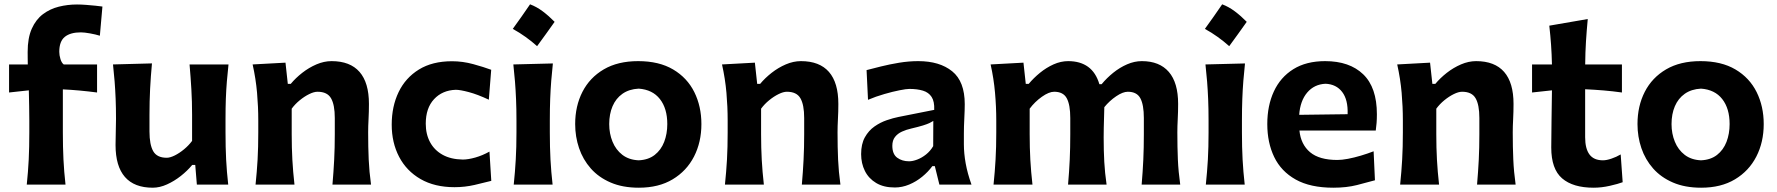

<svg xmlns="http://www.w3.org/2000/svg" viewBox="-20 -847 8153 881"><path d="M102.8 0H280.6Q273.9 -59.3 271.2 -115.1Q268.4 -170.9 268.4 -239.5V-436.9Q307 -435.1 345.8 -431.5Q384.6 -427.9 425.4 -422.6V-551.3H272.4Q262.6 -558.6 257.3 -576.2Q252 -593.8 252 -609.3Q252 -657.4 277.5 -678Q303.1 -698.5 350.9 -698.5Q366.6 -698.5 393 -693.8Q419.4 -689 438.2 -683.1L450 -817Q438.4 -818.7 418.2 -820.8Q398.1 -822.9 375.6 -824.6Q353.1 -826.4 333.4 -826.4Q290.1 -826.4 249.7 -816.3Q209.3 -806.2 177 -781.9Q144.7 -757.5 125.8 -715.2Q106.9 -672.9 106.9 -608.5Q106.9 -594.6 107.1 -580.3Q107.2 -566.1 107.5 -551.3H21.6V-422.6L112.3 -432.5Q113 -393.8 113.8 -359.5Q114.5 -325.2 114.5 -294.3V-239.5Q114.5 -170.9 111.8 -115.1Q109 -59.3 102.8 0Z M680.9 14.3Q712.9 14.3 746.2 -0.8Q779.5 -15.8 809.7 -39.6Q839.8 -63.3 861.9 -90.1H875.9L883.3 0H1027.2Q1020.5 -59.3 1017.6 -115.1Q1014.8 -170.9 1014.8 -239.5V-301.1Q1014.8 -352.2 1016.3 -393.8Q1017.9 -435.4 1021 -473.6Q1024.1 -511.8 1028.5 -551.3H849.8Q854.9 -492 858.1 -437.2Q861.4 -382.4 861.4 -320.1V-200.5Q846 -179.7 824.6 -162Q803.2 -144.3 781.9 -133.7Q760.5 -123.1 745 -123.1Q700.4 -123.1 683.1 -153.1Q665.9 -183.2 665.9 -243.5V-320.1Q665.9 -382.4 668.8 -439.6Q671.7 -496.8 677.3 -556.1L498.5 -551.3Q502.9 -511.8 505.9 -473.6Q508.9 -435.4 510.6 -393.8Q512.3 -352.2 512.3 -301.1Q512.3 -272.6 511.3 -245.2Q510.2 -217.9 510.2 -181.8Q510.2 -84.3 553.2 -35Q596.1 14.3 680.9 14.3Z M1152.6 0H1331.2Q1324.5 -59.3 1321.5 -114Q1318.5 -168.8 1318.5 -231.3V-348.3Q1334.1 -369.6 1355.5 -387Q1376.9 -404.5 1398.7 -415.2Q1420.5 -426 1436.9 -426Q1481.8 -426 1499 -396Q1516.2 -366.1 1516.2 -305.5V-231.3Q1516.2 -168.8 1513.4 -114Q1510.6 -59.3 1505.5 0H1682.5Q1674.3 -59.3 1671.8 -115.1Q1669.3 -170.9 1669.3 -239.5Q1669.3 -267.4 1671.1 -300.9Q1672.9 -334.3 1672.9 -370.2Q1672.9 -467.7 1629.7 -517.1Q1586.5 -566.5 1501.3 -566.5Q1466.8 -566.5 1432 -551.6Q1397.2 -536.6 1366.8 -512.8Q1336.3 -488.9 1314.1 -462.1H1300.6L1290 -559.5L1139.2 -551.3Q1153.9 -485.6 1159.5 -421.3Q1165.1 -357 1165.1 -294.5V-239.5Q1165.1 -170.9 1162 -115.1Q1158.8 -59.3 1152.6 0Z M2065.6 11.9Q2112.7 11.9 2157.6 1.6Q2202.4 -8.7 2234.3 -17.1L2225.9 -151.4Q2193.8 -133.5 2161 -124.2Q2128.2 -114.9 2103.4 -114.9Q2048.8 -115.8 2011.1 -136.7Q1973.4 -157.6 1953.5 -194.3Q1933.6 -231.1 1933.6 -279.5Q1933.6 -351 1971.6 -391.9Q2009.5 -432.8 2071.3 -435Q2091.1 -435 2130.8 -424.5Q2170.5 -414.1 2223 -389.5L2233.9 -526.8Q2200.1 -539.4 2151.6 -552.7Q2103.2 -566 2053.9 -566Q1963.8 -566 1902.2 -528Q1840.6 -490 1809 -424.3Q1777.4 -358.5 1777.4 -275Q1777.4 -192.5 1811.3 -127.6Q1845.1 -62.7 1909.7 -25.4Q1974.3 11.9 2065.6 11.9Z M2412.2 -827.2Q2392.8 -799 2373.3 -771Q2353.7 -743 2332.9 -714.5Q2364.3 -697.2 2392.1 -677.2Q2419.9 -657.3 2444.5 -635.2Q2465.6 -663.7 2485.5 -691.6Q2505.5 -719.4 2524.9 -746.8Q2498.4 -773.9 2470.3 -795Q2442.2 -816 2412.2 -827.2ZM2337.3 0H2515.6Q2508.9 -59.3 2505.9 -115.1Q2502.9 -170.9 2502.9 -239.5V-294.5Q2502.9 -349.5 2504.6 -393.5Q2506.3 -437.4 2509.4 -476.6Q2512.5 -515.7 2516.9 -555.9L2335.5 -551.3Q2339.9 -511.8 2343 -473.3Q2346.1 -434.8 2347.9 -391.6Q2349.8 -348.5 2349.8 -294.5V-239.5Q2349.8 -170.9 2346.6 -115.1Q2343.5 -59.3 2337.3 0Z M2910.6 -111.4Q2865.8 -113.4 2835.8 -136.5Q2805.8 -159.6 2790.6 -196.8Q2775.4 -233.9 2775.4 -277.7Q2775.4 -323.6 2790.7 -359.5Q2806 -395.4 2836.2 -416.7Q2866.4 -438 2910.6 -440.3Q2974.2 -435.7 3008 -392.5Q3041.9 -349.3 3041.9 -277.7Q3041.9 -233.1 3027.6 -195.9Q3013.2 -158.8 2984.1 -136.1Q2955 -113.4 2910.6 -111.4ZM2911.4 14.3Q3002.6 14.3 3066.6 -24.2Q3130.6 -62.6 3164.5 -128.6Q3198.4 -194.7 3198.4 -277.7Q3198.4 -358.9 3165.9 -424.4Q3133.4 -489.9 3068.8 -528.2Q3004.2 -566.5 2908.3 -566.5Q2815 -566.5 2750.5 -528.7Q2686 -490.8 2652.6 -425.6Q2619.2 -360.3 2619.2 -277.7Q2619.2 -219.9 2637 -167.4Q2654.8 -114.9 2690.9 -74Q2726.9 -33.2 2781.9 -9.5Q2836.9 14.3 2911.4 14.3Z M3306.4 0H3485Q3478.3 -59.3 3475.3 -114Q3472.3 -168.8 3472.3 -231.3V-348.3Q3487.9 -369.6 3509.3 -387Q3530.7 -404.5 3552.5 -415.2Q3574.3 -426 3590.7 -426Q3635.6 -426 3652.8 -396Q3670 -366.1 3670 -305.5V-231.3Q3670 -168.8 3667.2 -114Q3664.5 -59.3 3659.3 0H3836.3Q3828.1 -59.3 3825.6 -115.1Q3823.1 -170.9 3823.1 -239.5Q3823.1 -267.4 3824.9 -300.9Q3826.8 -334.3 3826.8 -370.2Q3826.8 -467.7 3783.6 -517.1Q3740.4 -566.5 3655.1 -566.5Q3620.6 -566.5 3585.8 -551.6Q3551 -536.6 3520.6 -512.8Q3490.2 -488.9 3467.9 -462.1H3454.4L3443.8 -559.5L3293 -551.3Q3307.7 -485.6 3313.3 -421.3Q3318.9 -357 3318.9 -294.5V-239.5Q3318.9 -170.9 3315.8 -115.1Q3312.6 -59.3 3306.4 0Z M4151.2 -106.9Q4119.4 -106.9 4096.9 -123.3Q4074.5 -139.7 4074.5 -178Q4074.5 -203 4086.8 -218.6Q4099 -234.2 4118.9 -243.2Q4138.7 -252.2 4161.2 -257.2Q4195.6 -265.3 4214.9 -271.3Q4234.2 -277.3 4244.8 -282.3Q4255.3 -287.4 4262.5 -292.1L4262 -176.4Q4248.7 -153.7 4229 -138.1Q4209.4 -122.6 4188.7 -114.8Q4168 -106.9 4151.2 -106.9ZM4085.9 13.3Q4119.4 13.3 4151.8 -0.2Q4184.2 -13.7 4211.6 -36.2Q4239.1 -58.7 4258.1 -84.7H4269.5L4290.4 0H4437.7Q4419.2 -51.7 4411 -97.7Q4402.8 -143.8 4402.8 -184.7V-234Q4402.8 -265.7 4404.8 -304.1Q4406.8 -342.6 4406.8 -369Q4406.8 -473.4 4349.1 -519.9Q4291.5 -566.5 4193.3 -566.5Q4150.4 -566.5 4105.8 -559.2Q4061.3 -551.8 4022.3 -542.1Q3983.3 -532.4 3956.3 -525.3L3962.9 -389Q3999.1 -404.4 4037.9 -415.5Q4076.6 -426.7 4107.7 -432.8Q4138.8 -439 4152.6 -439Q4188.9 -439 4215 -431Q4241.1 -423.1 4254.7 -402.3Q4268.3 -381.5 4266.7 -342.9L4103 -310.4Q4078.5 -305.6 4048.8 -295.4Q4019.2 -285.3 3992.5 -266.6Q3965.8 -247.9 3948.5 -217Q3931.3 -186.2 3931.3 -139.8Q3931.3 -97.4 3948.6 -62.6Q3966 -27.8 4000.4 -7.3Q4034.7 13.3 4085.9 13.3Z M5218.5 0H5395.5Q5387.2 -59.3 5384.7 -115.1Q5382.3 -170.9 5382.3 -239.5Q5382.3 -267.4 5384.1 -300.9Q5385.9 -334.3 5385.9 -370.2Q5385.9 -467.7 5343.1 -517.1Q5300.4 -566.5 5219.3 -566.5Q5185.4 -566.5 5151.8 -551.9Q5118.3 -537.4 5088.3 -513.3Q5058.4 -489.2 5035 -460.8H5024.5Q5008.8 -514 4972.8 -540.3Q4936.7 -566.5 4881.4 -566.5Q4847.5 -566.5 4814.2 -551.6Q4781 -536.6 4751.8 -512.8Q4722.6 -488.9 4700.3 -462.1H4686.8L4676.2 -559.5L4525.5 -551.3Q4540.1 -485.6 4545.7 -421.3Q4551.4 -357 4551.4 -294.5V-239.5Q4551.4 -170.9 4548.2 -115.1Q4545.1 -59.3 4538.9 0H4717.5Q4710.8 -59.3 4707.7 -114Q4704.7 -168.8 4704.7 -231.3V-348.3Q4728 -379.7 4760.6 -402.9Q4793.2 -426 4817.1 -426Q4858.9 -426 4874.9 -396Q4891 -366.1 4891 -305.5V-231.3Q4891 -168.8 4888.5 -114Q4886 -59.3 4880.8 0H5057.6Q5049.8 -53.8 5047 -104.5Q5044.2 -155.3 5044.2 -216.2Q5044.2 -236.2 5044.7 -260.7Q5045.2 -285.1 5046 -309.9Q5046.7 -334.6 5047.2 -355.3Q5071.1 -384.6 5101.7 -405.3Q5132.3 -426 5155 -426Q5196.6 -426 5212.6 -396Q5228.6 -366.1 5228.6 -305.5V-231.3Q5228.6 -168.8 5226.1 -114Q5223.6 -59.3 5218.5 0Z M5588 -827.2Q5568.6 -799 5549.1 -771Q5529.5 -743 5508.7 -714.5Q5540.1 -697.2 5567.9 -677.2Q5595.7 -657.3 5620.3 -635.2Q5641.4 -663.7 5661.3 -691.6Q5681.3 -719.4 5700.7 -746.8Q5674.2 -773.9 5646.1 -795Q5617.9 -816 5588 -827.2ZM5513 0H5691.4Q5684.7 -59.3 5681.7 -115.1Q5678.7 -170.9 5678.7 -239.5V-294.5Q5678.7 -349.5 5680.4 -393.5Q5682.1 -437.4 5685.2 -476.6Q5688.3 -515.7 5692.7 -555.9L5511.3 -551.3Q5515.7 -511.8 5518.8 -473.3Q5521.9 -434.8 5523.7 -391.6Q5525.5 -348.5 5525.5 -294.5V-239.5Q5525.5 -170.9 5522.4 -115.1Q5519.2 -59.3 5513 0Z M6098.1 14.3Q6159.4 14.3 6207 2Q6254.6 -10.3 6289 -19.8L6282.9 -152.8Q6255 -142 6224.2 -132.8Q6193.3 -123.6 6165.3 -118.3Q6137.2 -113 6116.8 -113Q6033.5 -113 5991.3 -148.6Q5949 -184.2 5942.5 -247.9H6292.7Q6295.1 -265.1 6296.5 -282.8Q6297.9 -300.5 6297.9 -323Q6297.9 -445.6 6235.1 -506.1Q6172.3 -566.5 6060.4 -566.5Q5973.7 -566.5 5914.4 -529.5Q5855.1 -492.4 5825.1 -427.3Q5795 -362.2 5795 -277.7Q5795 -192.5 5826.7 -126.6Q5858.4 -60.7 5925.4 -23.2Q5992.4 14.3 6098.1 14.3ZM6163.6 -323 5941.4 -320.1Q5946.1 -384.7 5978.3 -422.5Q6010.6 -460.3 6062.2 -462.7Q6111.5 -460.6 6138.7 -424.9Q6166 -389.2 6163.6 -323Z M6404.6 0H6583.2Q6576.5 -59.3 6573.5 -114Q6570.5 -168.8 6570.5 -231.3V-348.3Q6586.1 -369.6 6607.4 -387Q6628.8 -404.5 6650.6 -415.2Q6672.4 -426 6688.8 -426Q6733.7 -426 6750.9 -396Q6768.1 -366.1 6768.1 -305.5V-231.3Q6768.1 -168.8 6765.4 -114Q6762.6 -59.3 6757.5 0H6934.5Q6926.2 -59.3 6923.8 -115.1Q6921.3 -170.9 6921.3 -239.5Q6921.3 -267.4 6923.1 -300.9Q6924.9 -334.3 6924.9 -370.2Q6924.9 -467.7 6881.7 -517.1Q6838.5 -566.5 6753.2 -566.5Q6718.7 -566.5 6684 -551.6Q6649.2 -536.6 6618.7 -512.8Q6588.3 -488.9 6566 -462.1H6552.5L6541.9 -559.5L6391.2 -551.3Q6405.8 -485.6 6411.5 -421.3Q6417.1 -357 6417.1 -294.5V-239.5Q6417.1 -170.9 6413.9 -115.1Q6410.8 -59.3 6404.6 0Z M7292.4 14.3Q7328.7 14.3 7366.9 5.6Q7405.1 -3.1 7425.7 -10.9L7416.6 -138.4Q7396.5 -126.5 7373.9 -119Q7351.4 -111.4 7335.3 -111.4Q7293.1 -111.4 7273.3 -138.3Q7253.5 -165.1 7253.5 -217.2V-437.5Q7294.7 -435.6 7337.5 -432.1Q7380.3 -428.5 7422.3 -422.6V-551.3H7253.7Q7254.3 -608.9 7257.3 -656.6Q7260.3 -704.4 7265.5 -759.7L7089 -729.2Q7094.1 -684.1 7097.1 -641.7Q7100.1 -599.3 7101.2 -551.3H7009.9V-422.6L7101.2 -432.5Q7100.6 -364.3 7099.3 -299.2Q7098 -234.2 7098 -170Q7098 -71.4 7147.8 -28.6Q7197.6 14.3 7292.4 14.3Z M7785.1 -111.4Q7740.3 -113.4 7710.3 -136.5Q7680.3 -159.6 7665.1 -196.8Q7649.9 -233.9 7649.9 -277.7Q7649.9 -323.6 7665.2 -359.5Q7680.5 -395.4 7710.7 -416.7Q7740.9 -438 7785.1 -440.3Q7848.7 -435.7 7882.5 -392.5Q7916.4 -349.3 7916.4 -277.7Q7916.4 -233.1 7902.1 -195.9Q7887.7 -158.8 7858.6 -136.1Q7829.5 -113.4 7785.1 -111.4ZM7785.9 14.3Q7877.1 14.3 7941.1 -24.2Q8005.1 -62.6 8039 -128.6Q8072.9 -194.7 8072.9 -277.7Q8072.9 -358.9 8040.4 -424.4Q8007.9 -489.9 7943.3 -528.2Q7878.8 -566.5 7782.8 -566.5Q7689.5 -566.5 7625 -528.7Q7560.5 -490.8 7527.1 -425.6Q7493.7 -360.3 7493.7 -277.7Q7493.7 -219.9 7511.5 -167.4Q7529.3 -114.9 7565.4 -74Q7601.4 -33.2 7656.4 -9.5Q7711.4 14.3 7785.9 14.3Z"/></svg>

Font: Pinar-VF-FD
Style: Regular
Weight: 300
Designer: Amin Abedi
Version: Version 3.0